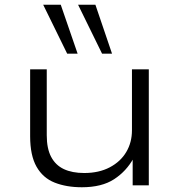

<svg xmlns="http://www.w3.org/2000/svg" viewBox="-20 -781 756 809"><path d="M325 8Q260 8 210.5 -11.5Q161 -31 134 -78.5Q107 -126 107 -207V-489H177V-211Q177 -155 195.5 -120Q214 -85 249 -68.5Q284 -52 335 -52Q397 -52 442.5 -76Q488 -100 512 -140.5Q536 -181 536 -232V-489H607V0H539V-115H543Q513 -60 461 -26Q409 8 325 8ZM410 -555 309 -761H382L452 -555ZM263 -555 162 -761H236L307 -555Z"/></svg>

Font: Nunito Sans 10pt Expanded Light
Style: Regular
Weight: 300
Width: 7
Designer: Vernon Adams
Foundry: Vernon Adams
Version: Version 3.101;gftools[0.9.27]